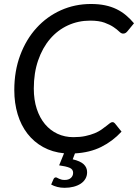

<svg xmlns="http://www.w3.org/2000/svg" viewBox="-20 -744 676 940"><path d="M253.5 124.5Q256.5 124.5 260 126.5Q263.5 128.5 268.5 130.8Q273.5 133 280 135Q286.5 137 296.5 137Q316.5 137 327.2 127Q338 117 338 102Q338 84.5 320.2 77.2Q302.5 70 269.5 65.5L293.5 6.5Q236.5 1 191.2 -24Q146 -49 114.5 -89.5Q83 -130 66.5 -184.5Q50 -239 50 -303Q50 -396.5 79 -474Q108 -551.5 158.8 -607.2Q209.5 -663 278 -693.8Q346.5 -724.5 425.5 -724.5Q463.5 -724.5 494.5 -718Q525.5 -711.5 551 -699Q576.5 -686.5 597.2 -669Q618 -651.5 636 -630L604 -591Q600 -586 595 -582.8Q590 -579.5 582.5 -579.5Q573.5 -579.5 563.5 -589.5Q553.5 -599.5 536.2 -611.2Q519 -623 491.8 -633Q464.5 -643 421 -643Q363 -643 312.5 -619.8Q262 -596.5 225 -553.2Q188 -510 166.8 -448.5Q145.5 -387 145.5 -310.5Q145.5 -255 160 -211Q174.5 -167 200.2 -136.2Q226 -105.5 261.5 -89Q297 -72.5 339.5 -72.5Q372.5 -72.5 398 -78Q423.5 -83.5 443 -91.5Q462.5 -99.5 476.2 -109.2Q490 -119 500.2 -127Q510.5 -135 517.5 -140.5Q524.5 -146 530 -146Q534.5 -146 537.5 -144.2Q540.5 -142.5 542.5 -140L575 -99.5Q531.5 -52.5 475.8 -24.8Q420 3 347 7L336 36Q373 44.5 389.8 60.2Q406.5 76 406.5 99Q406.5 117 398.2 131.2Q390 145.5 375.2 155.2Q360.5 165 340.2 170.2Q320 175.5 296 175.5Q277 175.5 260.5 171.2Q244 167 230.5 159.5L242 133Q246 124.5 253.5 124.5Z"/></svg>

Font: LatoHex
Style: Italic
Weight: 400
Italic angle: -7°
Designer: Lukasz Dziedzic
Foundry: tyPoland Lukasz Dziedzic
Version: Version 1.104; Western+Polish opensource